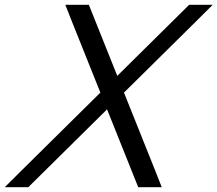

<svg xmlns="http://www.w3.org/2000/svg" viewBox="-43 -760 906 800"><path d="M445.7 -443.9 728 -723 745.2 -740H843.2L780 -677L473.6 -374.2L606.1 -43L630.9 20H532.9L526.1 3L403.1 -304.4L92.1 3L74.9 20H-23.1L40.1 -43L375.2 -374.2L254 -677L229.2 -740H327.2L334 -723Z"/></svg>

Font: Nordica Plus
Style: NordicaClassicLightObl
Weight: 300
Version: Version 1.01